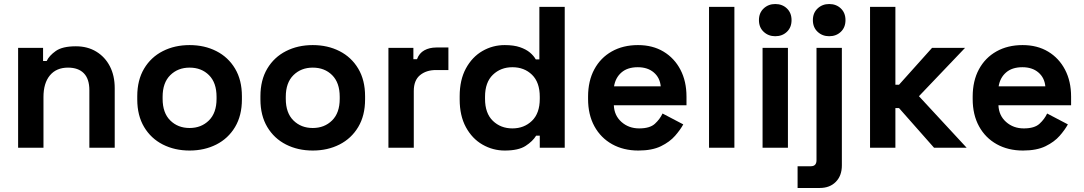

<svg xmlns="http://www.w3.org/2000/svg" viewBox="-20 -734 5384 954"><path d="M70 0V-496H194V-431H212Q224 -457 257 -480.5Q290 -504 357 -504Q415 -504 458.5 -477.5Q502 -451 526 -404.5Q550 -358 550 -296V0H424V-286Q424 -342 396.5 -370Q369 -398 318 -398Q260 -398 228 -359.5Q196 -321 196 -252V0Z M922 14Q848 14 789 -16Q730 -46 696 -103Q662 -160 662 -240V-256Q662 -336 696 -393Q730 -450 789 -480Q848 -510 922 -510Q996 -510 1055 -480Q1114 -450 1148 -393Q1182 -336 1182 -256V-240Q1182 -160 1148 -103Q1114 -46 1055 -16Q996 14 922 14ZM922 -98Q980 -98 1018 -135.5Q1056 -173 1056 -243V-253Q1056 -323 1018.5 -360.5Q981 -398 922 -398Q864 -398 826 -360.5Q788 -323 788 -253V-243Q788 -173 826 -135.5Q864 -98 922 -98Z M1534 14Q1460 14 1401 -16Q1342 -46 1308 -103Q1274 -160 1274 -240V-256Q1274 -336 1308 -393Q1342 -450 1401 -480Q1460 -510 1534 -510Q1608 -510 1667 -480Q1726 -450 1760 -393Q1794 -336 1794 -256V-240Q1794 -160 1760 -103Q1726 -46 1667 -16Q1608 14 1534 14ZM1534 -98Q1592 -98 1630 -135.5Q1668 -173 1668 -243V-253Q1668 -323 1630.5 -360.5Q1593 -398 1534 -398Q1476 -398 1438 -360.5Q1400 -323 1400 -253V-243Q1400 -173 1438 -135.5Q1476 -98 1534 -98Z M1910 0V-496H2034V-440H2052Q2063 -470 2088.5 -484Q2114 -498 2148 -498H2208V-386H2146Q2098 -386 2067 -360.5Q2036 -335 2036 -282V0Z M2488 14Q2429 14 2377.5 -15.5Q2326 -45 2295 -102Q2264 -159 2264 -240V-256Q2264 -337 2295 -394Q2326 -451 2377 -480.5Q2428 -510 2488 -510Q2533 -510 2563.5 -499.5Q2594 -489 2613 -473Q2632 -457 2642 -439H2660V-700H2786V0H2662V-60H2644Q2627 -32 2591.5 -9Q2556 14 2488 14ZM2526 -96Q2584 -96 2623 -133.5Q2662 -171 2662 -243V-253Q2662 -325 2623.5 -362.5Q2585 -400 2526 -400Q2468 -400 2429 -362.5Q2390 -325 2390 -253V-243Q2390 -171 2429 -133.5Q2468 -96 2526 -96Z M3152 14Q3078 14 3021.5 -17.5Q2965 -49 2933.5 -106.5Q2902 -164 2902 -242V-254Q2902 -332 2933 -389.5Q2964 -447 3020 -478.5Q3076 -510 3150 -510Q3223 -510 3277 -477.5Q3331 -445 3361 -387.5Q3391 -330 3391 -254V-211H3030Q3032 -160 3068 -128Q3104 -96 3156 -96Q3209 -96 3234 -119Q3259 -142 3272 -170L3375 -116Q3361 -90 3334.5 -59.5Q3308 -29 3264 -7.5Q3220 14 3152 14ZM3031 -305H3263Q3259 -348 3228.5 -374Q3198 -400 3149 -400Q3098 -400 3068 -374Q3038 -348 3031 -305Z M3503 0V-700H3629V0Z M3769 0V-496H3895V0ZM3832 -554Q3798 -554 3774.5 -576Q3751 -598 3751 -634Q3751 -670 3774.5 -692Q3798 -714 3832 -714Q3867 -714 3890 -692Q3913 -670 3913 -634Q3913 -598 3890 -576Q3867 -554 3832 -554Z M3943 200V92H4009Q4037 92 4037 62V-496H4163V88Q4163 139 4133 169.5Q4103 200 4053 200ZM4100 -554Q4066 -554 4042.5 -576Q4019 -598 4019 -634Q4019 -670 4042.5 -692Q4066 -714 4100 -714Q4135 -714 4158 -692Q4181 -670 4181 -634Q4181 -598 4158 -576Q4135 -554 4100 -554Z M4303 0V-700H4429V-313H4447L4611 -496H4775L4546 -256L4783 0H4621L4447 -197H4429V0Z M5063 14Q4989 14 4932.5 -17.5Q4876 -49 4844.5 -106.5Q4813 -164 4813 -242V-254Q4813 -332 4844 -389.5Q4875 -447 4931 -478.5Q4987 -510 5061 -510Q5134 -510 5188 -477.5Q5242 -445 5272 -387.5Q5302 -330 5302 -254V-211H4941Q4943 -160 4979 -128Q5015 -96 5067 -96Q5120 -96 5145 -119Q5170 -142 5183 -170L5286 -116Q5272 -90 5245.5 -59.5Q5219 -29 5175 -7.5Q5131 14 5063 14ZM4942 -305H5174Q5170 -348 5139.5 -374Q5109 -400 5060 -400Q5009 -400 4979 -374Q4949 -348 4942 -305Z"/></svg>

Font: Space Grotesk
Style: Bold
Weight: 700
Designer: Florian Karsten
Foundry: Florian Karsten
Version: Version 2.000